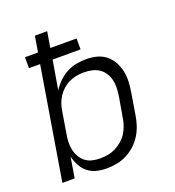

<svg xmlns="http://www.w3.org/2000/svg" viewBox="-135 -841 869 955"><g transform="rotate(-20 300.0 -363.5)"><path d="M268 8Q240 8 214 1.5Q188 -5 168 -21.5Q148 -38 136 -61Q124 -84 118 -109L100 0H35L133 -593H74V-651H143L157 -735H222L208 -651H347V-593H199L173 -439Q187 -462 207.5 -482Q228 -502 252.5 -515Q277 -528 303.5 -533Q330 -538 356 -538Q385 -538 412 -531Q439 -524 460 -507Q481 -490 494 -466Q507 -442 512.5 -415Q518 -388 516.5 -359.5Q515 -331 510 -302L492 -192Q488 -166 479.5 -140Q471 -114 456 -90Q441 -66 419.5 -46.5Q398 -27 373 -14.5Q348 -2 321 3Q294 8 268 8ZM253 -50Q274 -50 294.5 -53.5Q315 -57 334.5 -66.5Q354 -76 371 -90.5Q388 -105 399.5 -123Q411 -141 418 -161Q425 -181 428 -202L447 -312Q450 -333 450.5 -354.5Q451 -376 446 -395.5Q441 -415 430 -432Q419 -449 402.5 -460Q386 -471 365.5 -475.5Q345 -480 323 -480Q323 -480 323 -480Q323 -480 323 -480Q303 -480 283.5 -476.5Q264 -473 245.5 -464.5Q227 -456 211 -442Q195 -428 183.5 -410.5Q172 -393 165.5 -374Q159 -355 156 -335L138 -225Q134 -204 133 -182.5Q132 -161 136 -141Q140 -121 150 -103Q160 -85 175.5 -72.5Q191 -60 211.5 -55Q232 -50 253 -50Z"/></g></svg>

Font: Iosevka Curly Light Extended
Style: Italic
Weight: 300
Width: 7
Italic angle: -9°
Monospace: yes
Designer: Belleve Invis
Foundry: Belleve Invis
Version: Version 11.1.0; ttfautohint (v1.8.3)